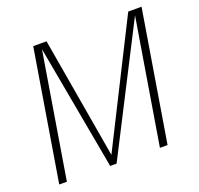

<svg xmlns="http://www.w3.org/2000/svg" viewBox="-127 -875 1054 1016"><g transform="rotate(-20 400.0 -367.5)"><path d="M39 0 160 -735H235L352 -53L695 -735H770L649 0H606L722 -704L362 0H326L198 -704L82 0Z"/></g></svg>

Font: Iosevka Aile XLt Obl
Style: Regular
Weight: 200
Italic angle: -9°
Designer: Belleve Invis
Foundry: Belleve Invis
Version: Version 31.1.0; ttfautohint (v1.8.4)